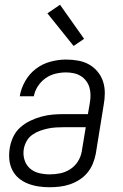

<svg xmlns="http://www.w3.org/2000/svg" viewBox="-20 -778 515 806"><path d="M188 8Q164 8 141 4.5Q118 1 96.5 -7.5Q75 -16 58 -30.5Q41 -45 31 -65.5Q21 -86 19 -109.5Q17 -133 21 -157Q25 -181 35.5 -203.5Q46 -226 65 -243Q84 -260 107 -271Q130 -282 154 -288.5Q178 -295 201.5 -297Q225 -299 248 -299H349L357 -345Q360 -362 360 -378.5Q360 -395 355.5 -410.5Q351 -426 341.5 -438.5Q332 -451 319 -459Q306 -467 290 -470.5Q274 -474 257 -474Q235 -474 212.5 -468.5Q190 -463 171 -449.5Q152 -436 139 -416Q126 -396 122 -374H63Q68 -406 85.5 -437Q103 -468 130.5 -489Q158 -510 191.5 -519Q225 -528 257 -528Q283 -528 308 -523.5Q333 -519 353.5 -507.5Q374 -496 389.5 -477.5Q405 -459 412.5 -436Q420 -413 420 -387.5Q420 -362 415 -336L382 -132Q378 -111 369.5 -90.5Q361 -70 347 -53Q333 -36 313.5 -23.5Q294 -11 273 -4Q252 3 230.5 5.5Q209 8 188 8ZM189 -46Q211 -46 233 -50.5Q255 -55 274.5 -67.5Q294 -80 306.5 -99.5Q319 -119 323 -141L340 -244H248Q232 -244 215 -243Q198 -242 181.5 -238.5Q165 -235 148 -229Q131 -223 116 -212.5Q101 -202 92 -186Q83 -170 80 -153Q76 -130 82.5 -108Q89 -86 105 -71.5Q121 -57 143.5 -51.5Q166 -46 189 -46ZM289 -585 179 -722 232 -758 333 -615Z"/></svg>

Font: Iosevka QP Light
Style: Italic
Weight: 300
Italic angle: -9°
Designer: Belleve Invis
Foundry: Belleve Invis
Version: Version 20.0.0; ttfautohint (v1.8.4)